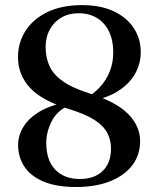

<svg xmlns="http://www.w3.org/2000/svg" viewBox="-20 -734 622 768"><path d="M284 14Q206.5 14 155.2 -7.2Q104 -28.5 78.2 -66.5Q52.5 -104.5 52.5 -154Q52.5 -192.5 74 -227.2Q95.5 -262 138.8 -287.8Q182 -313.5 247 -325L254.5 -312Q207 -290 186 -247.5Q165 -205 165 -162.5Q165 -93 201 -55.5Q237 -18 299.5 -18Q357.5 -18 390.8 -50.2Q424 -82.5 424 -139.5Q424 -173.5 409.2 -202Q394.5 -230.5 358.8 -253.8Q323 -277 260 -296.5Q147.5 -331 99.8 -383Q52 -435 52 -505.5Q52 -563.5 82.2 -610.8Q112.5 -658 169.8 -685.8Q227 -713.5 308 -713.5Q383 -713.5 435.2 -688.8Q487.5 -664 515.2 -621.5Q543 -579 543 -526Q543 -478.5 519.8 -438Q496.5 -397.5 450.8 -368.8Q405 -340 337 -329L323.5 -341.5Q356 -359.5 380.8 -386.8Q405.5 -414 419.2 -448.8Q433 -483.5 433 -524.5Q433 -573.5 415.8 -608.5Q398.5 -643.5 367.5 -662.2Q336.5 -681 294 -681Q254.5 -681 225 -663.5Q195.5 -646 179 -615.8Q162.5 -585.5 162.5 -546Q162.5 -504.5 177.5 -470.8Q192.5 -437 230.2 -409.8Q268 -382.5 336.5 -361Q444.5 -327 492.5 -278.2Q540.5 -229.5 540.5 -169.5Q540.5 -115 509.8 -73.8Q479 -32.5 421.2 -9.2Q363.5 14 284 14Z"/></svg>

Font: Fraunces 10pt
Style: Regular
Weight: 400
Version: Version 1.000;[b76b70a41]